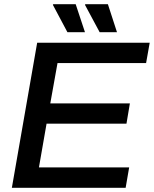

<svg xmlns="http://www.w3.org/2000/svg" viewBox="-20 -888 728 908"><path d="M298.8 -735.8 230 -865.2 231.9 -868.2H337.9L381.8 -735.8ZM451.2 -735.8 381.8 -865.2 383.8 -868.2H490.2L533.2 -735.8ZM36.1 0 155.8 -686H688L670.9 -589.8H252L217.8 -398.9H594.2L578.1 -303.2H200.2L164.1 -96.2H590.8L574.2 0Z"/></svg>

Font: Archivo Medium
Style: Italic
Weight: 500
Italic angle: -10°
Designer: Hector Gatti
Foundry: Omnibus-Type
Version: Version 2.001